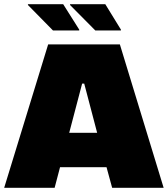

<svg xmlns="http://www.w3.org/2000/svg" viewBox="-27 -901 805 921"><path d="M-7 0 204 -688H548L758 0H511L484 -99H261L235 0ZM305 -264H439L377 -500H367ZM553 -755H430L309 -877V-881H478L553 -759ZM353 -755H227L107 -877V-881H276L353 -759Z"/></svg>

Font: Saira SemiExpanded Black
Style: Regular
Weight: 900
Width: 6
Designer: Hector Gatti with collaboration of the Omnibus-Type team
Foundry: Omnibus-Type
Version: Version 1.101